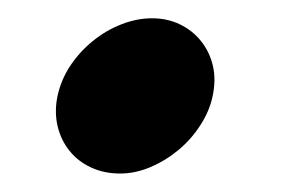

<svg xmlns="http://www.w3.org/2000/svg" viewBox="-20 -392 318 209"><path d="M42.5 -287.1Q46.4 -305.2 56.6 -320.6Q66.9 -335.9 81.1 -347.4Q95.2 -358.9 112.1 -365.5Q128.9 -372.1 145.5 -372.1Q162.1 -372.1 175.8 -365.5Q189.5 -358.9 198.7 -347.4Q208 -335.9 211.7 -320.6Q215.3 -305.2 211.4 -287.1Q208 -271 198.2 -255.9Q188.5 -240.7 174.6 -229Q160.6 -217.3 144 -210.2Q127.4 -203.1 110.8 -203.1Q93.3 -203.1 79.1 -209.7Q64.9 -216.3 55.7 -227.8Q46.4 -239.3 42.7 -254.6Q39.1 -270 42.5 -287.1Z"/></svg>

Font: XB Khoramshahr
Style: Bold Italic
Weight: 700
Italic angle: -12°
Designer: Behnam
Foundry: Irmug
Version: Version 8.005 2009